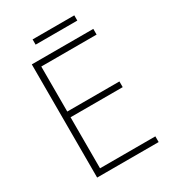

<svg xmlns="http://www.w3.org/2000/svg" viewBox="-198 -939 947 1049"><g transform="rotate(-30 275.5 -415.0)"><path d="M437 -830H174V-797H437ZM490 0V-36H141V-358H470V-394H141V-678H490V-714H102V0Z"/></g></svg>

Font: Noto Sans Ethiopic ExtraLight
Style: Regular
Weight: 200
Designer: Monotype Design Team
Foundry: Monotype Imaging Inc.
Version: Version 2.102